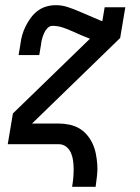

<svg xmlns="http://www.w3.org/2000/svg" viewBox="-20 -558 540 743"><path d="M259 165Q262 148 263.5 131.5Q265 115 265 98Q265 81 263 65Q261 49 255 34.5Q249 20 236.5 10Q224 0 207 0H10L30 -119L328 -408Q310 -415 292.5 -422.5Q275 -430 257.5 -438Q240 -446 221.5 -452Q203 -458 183 -458Q172 -458 163.5 -449Q155 -440 150.5 -429.5Q146 -419 143 -408.5Q140 -398 139 -387L132 -345H52L59 -387Q61 -405 66 -422.5Q71 -440 79.5 -457Q88 -474 99.5 -489.5Q111 -505 126.5 -516.5Q142 -528 160 -533Q178 -538 196 -538Q220 -538 242.5 -530.5Q265 -523 286 -514Q307 -505 328 -496Q349 -487 370 -478L376 -476L385 -530H465L445 -411L104 -80H207Q228 -80 249 -75.5Q270 -71 287 -61Q304 -51 317 -35.5Q330 -20 338.5 -1.5Q347 17 351 37.5Q355 58 356.5 79Q358 100 355.5 121.5Q353 143 350 165Z"/></svg>

Font: Iosevka Slab Medium
Style: Italic
Weight: 500
Italic angle: -9°
Monospace: yes
Designer: Belleve Invis
Foundry: Belleve Invis
Version: Version 11.1.0; ttfautohint (v1.8.3)